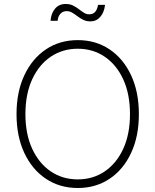

<svg xmlns="http://www.w3.org/2000/svg" viewBox="-20 -940 785 970"><path d="M373 9.8Q281.7 9.8 211.9 -36.9Q142.1 -83.5 102.8 -167.5Q63.5 -251.5 63.5 -363.3Q63.5 -475.6 103 -559.8Q142.6 -644 212.2 -690.7Q281.7 -737.3 373 -737.3Q463.9 -737.3 533.4 -690.7Q603 -644 642.3 -559.8Q681.6 -475.6 681.6 -363.3Q681.6 -251.5 642.3 -167.2Q603 -83 533.4 -36.6Q463.9 9.8 373 9.8ZM373 -33.7Q449.7 -33.7 509.3 -74.2Q568.8 -114.7 602.8 -188.7Q636.7 -262.7 636.7 -363.3Q636.7 -464.4 602.8 -538.6Q568.8 -612.8 509.3 -653.3Q449.7 -693.8 373 -693.8Q296.4 -693.8 236.6 -653.6Q176.8 -613.3 142.6 -539.1Q108.4 -464.8 108.4 -363.3Q108.4 -263.2 142.3 -189.2Q176.3 -115.2 235.8 -74.5Q295.4 -33.7 373 -33.7ZM436.5 -832Q416.5 -832 400.6 -839.8Q384.8 -847.7 371.3 -857.9Q357.9 -868.2 344.7 -876Q331.5 -883.8 316.9 -883.8Q296.9 -883.8 284.9 -870.1Q272.9 -856.4 271 -835H235.4Q237.8 -871.6 257.8 -895.8Q277.8 -919.9 311.5 -919.9Q333.5 -919.9 349.4 -911.9Q365.2 -903.8 378.4 -893.6Q391.6 -883.3 404.1 -875.5Q416.5 -867.7 430.7 -867.7Q448.7 -867.7 459.7 -878.9Q470.7 -890.1 475.6 -915.5H510.7Q506.3 -877.4 486.6 -854.7Q466.8 -832 436.5 -832Z"/></svg>

Font: Inter 17pt ExtraLight
Style: Regular
Weight: 250
Version: Version 4.001;git-66647c0bb